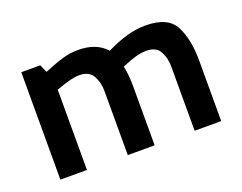

<svg xmlns="http://www.w3.org/2000/svg" viewBox="-72 -517 812 645"><g transform="rotate(-20 334.0 -194.5)"><path d="M47 -384V0H142V-287Q175 -299 193.5 -303.5Q212 -308 226 -308Q261 -308 274.5 -284Q288 -260 288 -230V0H384V-214Q384 -250 377 -284Q408 -297 428 -302.5Q448 -308 466 -308Q501 -308 514 -284Q527 -260 527 -230V0H622V-218Q622 -291 597.5 -340Q573 -389 491 -389Q429 -389 351 -350Q317 -389 252 -389Q223 -389 197 -381.5Q171 -374 152 -366Q133 -358 127 -356L115 -384Z"/></g></svg>

Font: Cambay Devanagari
Style: Regular
Weight: 700
Designer: Pooja Saxena
Foundry: Pooja Saxena
Version: Version 1.095;PS 001.095;hotconv 1.0.70;makeotf.lib2.5.58329